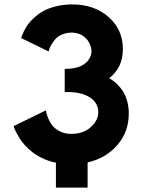

<svg xmlns="http://www.w3.org/2000/svg" viewBox="-20 -731 652 872"><path d="M42 -158.2 189 -230Q189.5 -225.6 190.7 -218.5Q191.9 -211.4 199.5 -192.9Q207 -174.3 218.3 -160.2Q229.5 -146 252.2 -134.5Q274.9 -123 304.2 -123Q365.7 -123 401.4 -162.6Q431.6 -195.8 425.3 -234.9Q418 -277.8 368.7 -298.8Q330.6 -314.9 273.9 -313V-418Q356.4 -418 384.3 -462.4Q404.8 -494.1 387.7 -531.2Q372.6 -565.4 336.4 -578.1Q322.3 -583 306.2 -583Q281.7 -583 261.7 -574.2Q241.7 -565.4 231 -552.7Q220.2 -540 212.9 -527.3Q205.6 -514.6 203.1 -505.9L201.2 -497.1L76.2 -558.1Q77.1 -561.5 78.9 -566.9Q80.6 -572.3 88.1 -588.1Q95.7 -604 105.7 -618.4Q115.7 -632.8 134.8 -650.4Q153.8 -668 176.5 -680.7Q199.2 -693.4 233.6 -702.1Q268.1 -710.9 308.1 -710.9Q408.2 -710.9 473.1 -653.8Q538.1 -596.7 538.1 -507.8Q538.1 -424.3 476.1 -376Q564.9 -321.8 564.9 -214.8Q564.9 -132.8 513.4 -72.8Q461.9 -12.7 377.9 6.8V121.1H233.9V7.8Q202.1 1.5 174.6 -11.5Q147 -24.4 127.9 -39.3Q108.9 -54.2 93.5 -71Q78.1 -87.9 68.8 -103.3Q59.6 -118.7 53.2 -130.9Q46.9 -143.1 44.4 -150.4Z"/></svg>

Font: Hussar Preview
Style: Bold
Weight: 700
Foundry: Cannot Into Space Fonts, PlusOne Fonts
Version: Version 2.29RC2 "Millennial"